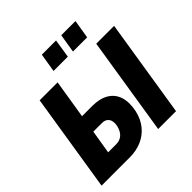

<svg xmlns="http://www.w3.org/2000/svg" viewBox="-227 -1106 1300 1300"><g transform="rotate(-45 422.5 -456.5)"><path d="M20 0 132 -705H304L259 -426H357Q427 -426 473 -399.5Q519 -373 537 -322Q555 -271 540 -194Q526 -131 490.5 -87.5Q455 -44 403.5 -22Q352 0 291 0ZM211 -128H288Q324 -128 347.5 -149.5Q371 -171 380 -211Q388 -253 372 -275.5Q356 -298 322 -298H239ZM562 0 674 -705H845L733 0ZM525 -779 547 -913H683L661 -779ZM339 -779 361 -913H497L476 -779Z"/></g></svg>

Font: Nunito Sans 10pt Condensed Black
Style: Italic
Weight: 900
Width: 3
Italic angle: -9°
Designer: Vernon Adams
Foundry: Vernon Adams
Version: Version 3.101;gftools[0.9.27]